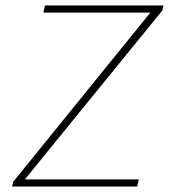

<svg xmlns="http://www.w3.org/2000/svg" viewBox="-20 -680 640 700"><path d="M61 -14 51 -26H486L480 0H24L28 -17L541 -650L551 -634H138L144 -660H576L572 -642Z"/></svg>

Font: Source Code Pro ExtraLight ExtraLight
Style: Italic
Weight: 250
Italic angle: -11°
Monospace: yes
Version: Version 1.016;hotconv 1.0.116;makeotfexe 2.5.65601